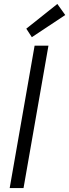

<svg xmlns="http://www.w3.org/2000/svg" viewBox="-20 -951 350 971"><path d="M29 0 155 -720H225L99 0ZM141 -763 113 -806 270 -931 310 -875Z"/></svg>

Font: DM Sans 10pt Light
Style: Italic
Weight: 300
Italic angle: -10°
Version: Version 4.004;gftools[0.9.30]